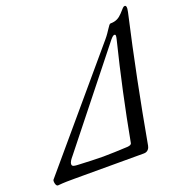

<svg xmlns="http://www.w3.org/2000/svg" viewBox="-134 -783 844 894"><g transform="rotate(-20 288.5 -336.5)"><path d="M3 3C34 0 60 0 87 0C101 0 115 0 130 0H430C449 0 458 -15 460 -27C497 -233 538 -438 585 -644C591 -670 586 -676 580 -676C573 -676 569 -670 550 -649C534 -632 518 -622 490 -622C482 -622 468 -590 443 -561L-8 -29C-12 -25 -9 4 3 3ZM125 -55C108 -56 94 -56 94 -68C94 -80 104 -92 114 -104L470 -552C480 -563 484 -566 489 -566C496 -566 496 -559 492 -543C453 -386 418 -224 389 -67C388 -59 380 -56 368 -55C322 -53 284 -51 247 -51C209 -51 172 -53 125 -55Z"/></g></svg>

Font: EB Garamond
Style: Italic
Weight: 400
Italic angle: -17.2°
Designer: Georg Duffner and Octavio Pardo
Foundry: Georg Duffner
Version: Version 1.000;PS 001.000;hotconv 1.0.88;makeotf.lib2.5.64775